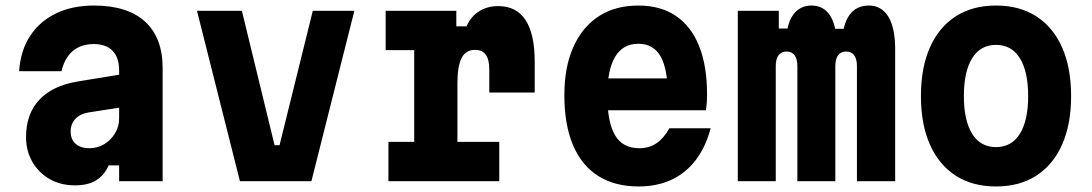

<svg xmlns="http://www.w3.org/2000/svg" viewBox="-20 -654 3940 693"><path d="M420 -386V-267L299 -248Q269 -243 252 -225Q235 -207 235 -179Q235 -151 253 -135Q271 -119 302 -119Q332 -119 356 -133.5Q380 -148 395 -172.5Q410 -197 410 -226V-400Q410 -446 386.5 -470.5Q363 -495 318 -495Q287 -495 263.5 -483.5Q240 -472 224.5 -450Q209 -428 202 -397H49Q54 -471 88.5 -524Q123 -577 182 -605.5Q241 -634 319 -634Q440 -634 503.5 -576Q567 -518 567 -408V0H410V-57H372Q357 -22 327.5 -3.5Q298 15 251 15Q199 15 159.5 -7.5Q120 -30 97 -69.5Q74 -109 74 -159Q74 -243 122 -294Q170 -345 261 -360Z M691 -615H853L971 -130H989L1109 -615H1259L1104 0H846Z M1372 -615H1627V-559H1664Q1679 -594 1709 -613Q1739 -632 1778 -632Q1844 -632 1877 -581.5Q1910 -531 1910 -431V-320H1746V-404Q1746 -474 1695 -474Q1661 -474 1646 -444.5Q1631 -415 1631 -353V-142H1782V0H1382V-142H1475V-473H1372Z M2141 -371H2446L2390 -313Q2390 -406 2364 -451Q2338 -496 2284 -496Q2228 -496 2200 -448.5Q2172 -401 2172 -311Q2172 -214 2199.5 -166.5Q2227 -119 2288 -119Q2323 -119 2349.5 -137Q2376 -155 2396 -191H2545Q2527 -123 2491 -76Q2455 -29 2403 -5Q2351 19 2285 19Q2199 19 2139 -19Q2079 -57 2048 -130.5Q2017 -204 2017 -311Q2017 -412 2049.5 -484.5Q2082 -557 2141.5 -595.5Q2201 -634 2284 -634Q2364 -634 2419 -597Q2474 -560 2503 -488.5Q2532 -417 2532 -313Q2532 -296 2531 -283Q2530 -270 2528 -256H2141Z M2643 -615H2791V-551H2877L2818 -505Q2819 -568 2843 -601Q2867 -634 2909 -634Q2951 -634 2974 -601Q2997 -568 3000 -503L2945 -550H3080L3020 -505Q3022 -567 3046.5 -600.5Q3071 -634 3116 -634Q3162 -634 3186.5 -593.5Q3211 -553 3211 -476V0H3073V-416Q3073 -441 3063 -454.5Q3053 -468 3034 -468Q3015 -468 3005 -454.5Q2995 -441 2995 -416V0H2858V-416Q2858 -441 2848 -454.5Q2838 -468 2819 -468Q2800 -468 2790 -454.5Q2780 -441 2780 -416V0H2643Z M3575 19Q3490 19 3429.5 -20Q3369 -59 3336.5 -132Q3304 -205 3304 -307Q3304 -410 3336.5 -483Q3369 -556 3429.5 -595Q3490 -634 3575 -634Q3660 -634 3720.5 -595Q3781 -556 3813.5 -483Q3846 -410 3846 -307Q3846 -205 3813.5 -132Q3781 -59 3720.5 -20Q3660 19 3575 19ZM3575 -123Q3631 -123 3661 -171Q3691 -219 3691 -307Q3691 -396 3661 -444Q3631 -492 3575 -492Q3519 -492 3489 -444Q3459 -396 3459 -307Q3459 -219 3489 -171Q3519 -123 3575 -123Z"/></svg>

Font: Martian Mono SemiCondensed
Style: Bold
Weight: 700
Width: 4
Designer: Roman Shamin
Foundry: Evil Martians
Version: Version 1.000